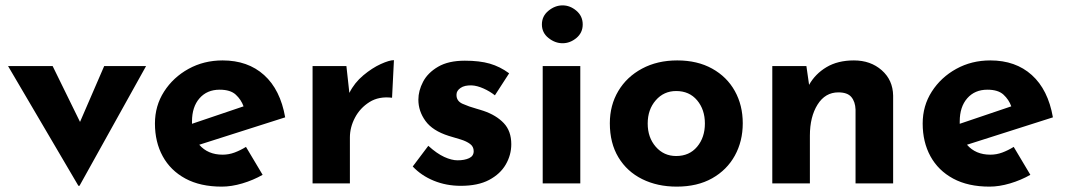

<svg xmlns="http://www.w3.org/2000/svg" viewBox="-20 -683 3971 715"><path d="M272 9 10 -437H176L278 -229L368 -437H524L276 9Z M806 12Q726 12 670.5 -18Q615 -48 586 -101Q557 -154 557 -223Q557 -289 591 -342Q625 -395 682 -426.5Q739 -458 809 -458Q903 -458 963.5 -403.5Q1024 -349 1042 -246L722 -144Q754 -107 809 -107Q832 -107 853.5 -115Q875 -123 896 -136L958 -32Q923 -12 882.5 0Q842 12 806 12ZM695 -222 887 -287Q878 -312 858 -330.5Q838 -349 798 -349Q751 -349 723 -317Q695 -285 695 -231Q695 -227 695 -222Z M1270 -437 1281 -337Q1300 -375 1333 -402.5Q1366 -430 1398 -444.5Q1430 -459 1447 -459L1440 -319Q1391 -325 1356 -303Q1321 -281 1302 -245Q1283 -209 1283 -171V0H1144V-437Z M1696 9Q1642 9 1595.5 -10Q1549 -29 1517 -63L1575 -140Q1607 -111 1634.5 -98.5Q1662 -86 1684 -86Q1710 -86 1727 -94Q1744 -102 1744 -120Q1744 -137 1730.5 -147Q1717 -157 1696 -163.5Q1675 -170 1651 -177Q1591 -196 1564.5 -232.5Q1538 -269 1538 -312Q1538 -345 1555.5 -378.5Q1573 -412 1611.5 -434.5Q1650 -457 1711 -457Q1766 -457 1804 -446Q1842 -435 1876 -410L1823 -328Q1804 -343 1780.5 -353.5Q1757 -364 1737 -365Q1710 -366 1695 -355.5Q1680 -345 1680 -331Q1679 -307 1702.5 -296.5Q1726 -286 1755 -278Q1762 -276 1768.5 -274Q1775 -272 1781 -270Q1828 -254 1856 -224.5Q1884 -195 1884 -146Q1884 -106 1863.5 -70.5Q1843 -35 1801.5 -13Q1760 9 1696 9Z M2001 -437H2141V0H2001ZM1998 -592Q1998 -623 2022.5 -643Q2047 -663 2075 -663Q2103 -663 2126.5 -643Q2150 -623 2150 -592Q2150 -561 2126.5 -541.5Q2103 -522 2075 -522Q2047 -522 2022.5 -541.5Q1998 -561 1998 -592Z M2251 -224Q2251 -291 2282.5 -344Q2314 -397 2371 -427.5Q2428 -458 2502 -458Q2577 -458 2632 -427.5Q2687 -397 2716.5 -344Q2746 -291 2746 -224Q2746 -157 2716.5 -103.5Q2687 -50 2632 -19Q2577 12 2500 12Q2428 12 2371.5 -16Q2315 -44 2283 -97Q2251 -150 2251 -224ZM2392 -223Q2392 -171 2422 -136.5Q2452 -102 2498 -102Q2547 -102 2576 -136.5Q2605 -171 2605 -223Q2605 -275 2576 -309.5Q2547 -344 2498 -344Q2452 -344 2422 -309.5Q2392 -275 2392 -223Z M2983 -437 2993 -367Q3016 -408 3058 -433Q3100 -458 3160 -458Q3222 -458 3263.5 -421.5Q3305 -385 3306 -327V0H3166V-275Q3165 -304 3150.5 -321.5Q3136 -339 3102 -339Q3053 -339 3024.5 -293.5Q2996 -248 2996 -178V0H2856V-437Z M3665 12Q3585 12 3529.5 -18Q3474 -48 3445 -101Q3416 -154 3416 -223Q3416 -289 3450 -342Q3484 -395 3541 -426.5Q3598 -458 3668 -458Q3762 -458 3822.5 -403.5Q3883 -349 3901 -246L3581 -144Q3613 -107 3668 -107Q3691 -107 3712.5 -115Q3734 -123 3755 -136L3817 -32Q3782 -12 3741.5 0Q3701 12 3665 12ZM3554 -222 3746 -287Q3737 -312 3717 -330.5Q3697 -349 3657 -349Q3610 -349 3582 -317Q3554 -285 3554 -231Q3554 -227 3554 -222Z"/></svg>

Font: Reem Kufi Ink
Style: Bold
Weight: 700
Designer: Khaled Hosny
Version: Version 1.002